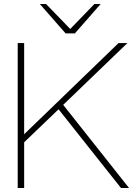

<svg xmlns="http://www.w3.org/2000/svg" viewBox="-20 -934 675 954"><path d="M68 0H100V-227L271 -391L581 0H621L294 -413L613 -720H569L100 -267V-720H68ZM178 -914 306 -768H352L480 -914H449L329 -790L209 -914Z"/></svg>

Font: Aspekta 100
Style: Regular
Weight: 100
Designer: Ivo Dolenc
Version: Version 2.000